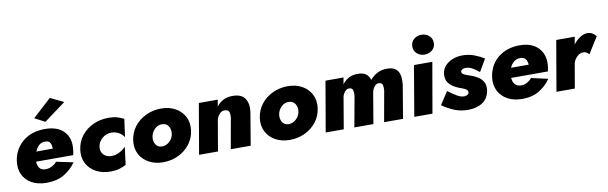

<svg xmlns="http://www.w3.org/2000/svg" viewBox="-48 -1222 5476 1729"><g transform="rotate(-10 2689.5 -358.0)"><path d="M554 -679 432 -738 262 -582 356 -533ZM211 -194H550Q553 -206 555 -217.5Q557 -229 558 -238Q572 -344 514 -407Q456 -470 339 -470Q230 -470 155.5 -418Q81 -366 52 -279Q48 -267 45.5 -255Q43 -243 41 -230Q31 -160 56.5 -106Q82 -52 137.5 -21Q193 10 274 10Q367 10 432.5 -28.5Q498 -67 542 -130L388 -162Q369 -140 341 -125.5Q313 -111 278 -112Q244 -114 228 -136.5Q212 -159 211 -194ZM229 -283Q242 -316 266 -338Q290 -360 325 -358Q358 -357 368.5 -336Q379 -315 380 -284Z M797 -230Q805 -274 840.5 -304Q876 -334 925 -334Q958 -334 988.5 -318Q1019 -302 1038 -272L1060 -436Q1032 -451 999 -460.5Q966 -470 921 -470Q845 -470 780.5 -440.5Q716 -411 673.5 -357Q631 -303 621 -230Q612 -158 641 -104Q670 -50 726.5 -20Q783 10 857 10Q903 10 937.5 0Q972 -10 1000 -26L1021 -188Q994 -160 959 -142.5Q924 -125 885 -126Q841 -128 815.5 -156.5Q790 -185 797 -230Z M1282 -230Q1288 -272 1318.5 -301.5Q1349 -331 1388 -329Q1426 -328 1444.5 -298.5Q1463 -269 1458 -230Q1452 -188 1420.5 -159.5Q1389 -131 1350 -132Q1313 -134 1295 -162.5Q1277 -191 1282 -230ZM1105 -230Q1096 -159 1124.5 -105Q1153 -51 1209 -20.5Q1265 10 1338 10Q1413 10 1476.5 -20Q1540 -50 1582.5 -104Q1625 -158 1634 -230Q1643 -301 1614.5 -355Q1586 -409 1530.5 -439.5Q1475 -470 1402 -470Q1328 -470 1263.5 -440Q1199 -410 1157 -356Q1115 -302 1105 -230Z M2007 -280 1957 0H2139L2189 -298Q2200 -373 2168.5 -422Q2137 -471 2051 -470Q2002 -469 1966.5 -449.5Q1931 -430 1908 -398L1919 -460H1746L1667 0H1840L1888 -281Q1895 -310 1916 -333.5Q1937 -357 1968 -354Q1999 -351 2004.5 -329Q2010 -307 2007 -280Z M2440 -230Q2446 -272 2476.5 -301.5Q2507 -331 2546 -329Q2584 -328 2602.5 -298.5Q2621 -269 2616 -230Q2610 -188 2578.5 -159.5Q2547 -131 2508 -132Q2471 -134 2453 -162.5Q2435 -191 2440 -230ZM2263 -230Q2254 -159 2282.5 -105Q2311 -51 2367 -20.5Q2423 10 2496 10Q2571 10 2634.5 -20Q2698 -50 2740.5 -104Q2783 -158 2792 -230Q2801 -301 2772.5 -355Q2744 -409 2688.5 -439.5Q2633 -470 2560 -470Q2486 -470 2421.5 -440Q2357 -410 2315 -356Q2273 -302 2263 -230Z M3582 -298Q3588 -346 3581.5 -385Q3575 -424 3548 -447Q3521 -470 3466 -470Q3417 -470 3378 -449.5Q3339 -429 3311 -395Q3302 -430 3275 -450.5Q3248 -471 3195 -470Q3149 -469 3115 -450Q3081 -431 3058 -399L3069 -460H2904L2825 0H2990L3040 -294Q3048 -319 3065.5 -338Q3083 -357 3106 -354Q3132 -351 3136 -328.5Q3140 -306 3138 -280L3087 0H3261L3310 -289Q3317 -315 3335 -336Q3353 -357 3377 -354Q3403 -351 3407.5 -328.5Q3412 -306 3409 -280L3359 0H3532Z M3713 -460 3635 0H3801L3881 -460ZM3727 -626Q3727 -586 3756 -561Q3785 -536 3825 -536Q3866 -536 3895 -561Q3924 -586 3924 -626Q3924 -667 3895 -692Q3866 -717 3825 -717Q3785 -717 3756 -692Q3727 -667 3727 -626Z M3966 -178 3890 -62Q3941 -25 4000 -1Q4059 23 4129 22Q4209 21 4261.5 -16.5Q4314 -54 4323 -129Q4327 -168 4313 -195Q4299 -222 4273.5 -240.5Q4248 -259 4217 -271Q4197 -279 4173.5 -286.5Q4150 -294 4134.5 -304Q4119 -314 4122 -330Q4124 -341 4137 -347.5Q4150 -354 4167 -354Q4198 -354 4229 -336.5Q4260 -319 4288 -294L4354 -407Q4312 -433 4263 -451.5Q4214 -470 4157 -470Q4109 -470 4068 -454Q4027 -438 3999.5 -408.5Q3972 -379 3966 -337Q3961 -297 3975 -268.5Q3989 -240 4015.5 -221Q4042 -202 4074 -189Q4093 -182 4112 -175Q4131 -168 4143.5 -158Q4156 -148 4154 -132Q4153 -120 4141 -112.5Q4129 -105 4114 -104Q4084 -102 4047 -123Q4010 -144 3966 -178Z M4555 -194H4891Q4894 -206 4896 -217.5Q4898 -229 4899 -238Q4907 -309 4882.5 -361Q4858 -413 4806.5 -441.5Q4755 -470 4681 -470Q4576 -470 4500.5 -418.5Q4425 -367 4398 -280Q4394 -268 4391.5 -255.5Q4389 -243 4387 -230Q4378 -160 4405.5 -105.5Q4433 -51 4489 -20.5Q4545 10 4623 10Q4714 10 4777.5 -28.5Q4841 -67 4883 -128L4731 -162Q4713 -140 4687 -125.5Q4661 -111 4628 -112Q4593 -114 4575 -136.5Q4557 -159 4555 -194ZM4570 -284Q4582 -315 4607 -335.5Q4632 -356 4667 -356Q4700 -356 4715 -335Q4730 -314 4731 -284Z M5286 -281 5379 -430Q5366 -447 5346.5 -459.5Q5327 -472 5301 -472Q5265 -472 5231 -449Q5197 -426 5171 -391L5183 -460H5014L4935 0H5103L5142 -226Q5152 -260 5178 -284.5Q5204 -309 5235 -308Q5252 -308 5264 -300Q5276 -292 5286 -281Z"/></g></svg>

Font: Jost* 800 Heavy Italic
Style: Italic
Weight: 800
Italic angle: -10°
Version: Version 3.200; ttfautohint (v0.97) -l 8 -r 50 -G 200 -x 14 -